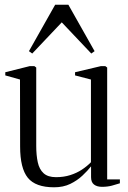

<svg xmlns="http://www.w3.org/2000/svg" viewBox="-20 -786 544 816"><path d="M413.5 8Q392 8 379.5 -1.8Q367 -11.5 367 -33V-79Q352.5 -60.5 330.5 -39.8Q308.5 -19 278.8 -4.5Q249 10 210 10Q131 10 98.2 -30.5Q65.5 -71 65.5 -163L65 -448L2.5 -465.5V-479L106.5 -505H126L134 -499V-166Q134 -126.5 140.5 -96.5Q147 -66.5 165.2 -49.8Q183.5 -33 218 -33Q251 -33 278.5 -41.8Q306 -50.5 328 -65Q350 -79.5 366.5 -96.5V-448L299 -465.5V-479L409 -505H427.5L435.5 -499V-23.5H489.5V-7Q474 -2 455.5 3Q437 8 413.5 8ZM117 -558.5 103 -568.5 214.5 -766H270.5L382 -568.5L368 -558.5L242.5 -691Z"/></svg>

Font: Merriweather 144pt Light
Style: Regular
Weight: 300
Version: Version 2.100